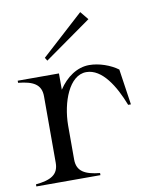

<svg xmlns="http://www.w3.org/2000/svg" viewBox="-85 -829 717 894"><g transform="rotate(-10 273.0 -382.0)"><path d="M209 -93V-255C210 -363 254 -484 335 -484C410 -484 465 -393 501 -300H514L489 -469C454 -495 401 -514 354 -514C297 -514 245 -478 209 -423V-500H14V-490C84 -483 122 -464 122 -407V-93C122 -36 84 -17 14 -10V0H317V-10C248 -17 209 -36 209 -93ZM388 -725 356 -764 157 -583 166 -568Z"/></g></svg>

Font: Sprat
Style: Regular
Weight: 400
Designer: Ethan Nakache
Foundry: Collletttivo
Version: Version 2.000;Glyphs 3.2 (3217)